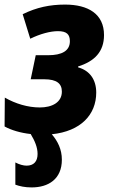

<svg xmlns="http://www.w3.org/2000/svg" viewBox="-21 -578 492 838"><path d="M117 240C190 240 249 204 249 119C249 74 231 38 205 8C332 -5 399 -78 399 -174C399 -230 371 -270 320 -284V-288C391 -310 433 -352 433 -425C433 -517 364 -558 263 -558C197 -558 139 -546 78 -516L111 -409C154 -430 198 -442 232 -442C270 -442 284 -428 284 -398C284 -356 249 -337 189 -337H135L113 -232H172C227 -232 249 -213 249 -178C249 -131 206 -109 153 -109C101 -109 47 -125 0 -152L-1 -26C28 -10 68 2 113 7C131 37 143 65 143 94C143 127 126 145 95 145C81 145 63 140 46 131V228C65 235 88 240 117 240Z"/></svg>

Font: Noto Sans Display SemiCondensed Extra
Style: Italic
Weight: 800
Width: 4
Italic angle: -12°
Designer: Monotype Design Team
Foundry: Monotype Imaging Inc.
Version: Version 1.900